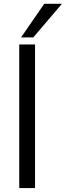

<svg xmlns="http://www.w3.org/2000/svg" viewBox="-20 -964 337 984"><path d="M78.6 0V-736H159.6V0ZM88.1 -772.5 206.6 -944.4H297.4L150.6 -772.5Z"/></svg>

Font: Mulish ExtraLight
Style: Regular
Weight: 200
Designer: Vernon Adams
Foundry: Vernon Adams
Version: Version 3.603